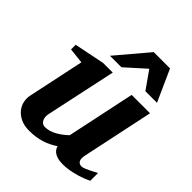

<svg xmlns="http://www.w3.org/2000/svg" viewBox="-204 -846 981 981"><g transform="rotate(45 287.0 -355.0)"><path d="M571.8 -27.8Q561.5 -22.5 543.7 -15.4Q525.9 -8.3 504.2 -2.2Q482.4 3.9 459 8.1Q435.5 12.2 414.1 12.2Q388.2 12.2 372.1 6.8Q356 1.5 346.9 -6.1Q337.9 -13.7 334 -21.7Q330.1 -29.8 329.1 -35.2Q295.9 -12.2 257.3 0Q218.8 12.2 169.9 12.2Q132.8 12.2 107.2 -0.5Q81.5 -13.2 66.7 -32.2Q51.8 -51.3 47.1 -74Q42.5 -96.7 46.9 -117.2L111.8 -423.8L27.8 -433.1V-466.8L192.9 -500H262.2L180.2 -117.2Q177.7 -105.5 179 -94.7Q180.2 -84 184.6 -75.9Q189 -67.9 196.3 -63Q203.6 -58.1 212.9 -58.1Q229.5 -58.1 245.4 -62.7Q261.2 -67.4 276.1 -75.7Q291 -84 305.2 -94.7Q319.3 -105.5 333 -118.2L411.1 -487.8H543.9L461.9 -100.1Q456.1 -72.3 464.1 -60.1Q472.2 -47.9 487.8 -47.9Q491.7 -47.9 496.8 -49.1Q502 -50.3 511 -54Q520 -57.6 534.4 -64.7Q548.8 -71.8 571.8 -84ZM447.3 -550.8 380.4 -646 274.4 -550.8H191.4L336.4 -722.2H454.1L531.2 -550.8Z"/></g></svg>

Font: Charis SIL
Style: Bold Italic
Weight: 700
Italic angle: -11°
Foundry: SIL International
Version: Version 4.112